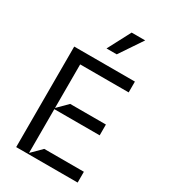

<svg xmlns="http://www.w3.org/2000/svg" viewBox="-233 -1093 1061 1203"><g transform="rotate(30 297.0 -491.5)"><path d="M530.5 0H85.9V-727.3H524.9V-649.1H174V-333.8L243.6 -403.4H502.1V-325.3H174V-8.5L243.6 -78.1H530.5ZM340.9 -818.2H267L353.7 -983H451.7Z"/></g></svg>

Font: Riot Sans
Style: Regular
Weight: 400
Designer: Rasmus Andersson
Foundry: rsms
Version: Version 4.001